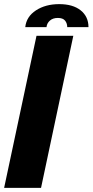

<svg xmlns="http://www.w3.org/2000/svg" viewBox="-21 -911 449 931"><path d="M-1 0 156 -737.5H334.5L178 0ZM101.5 -779.5Q107 -830.5 153.5 -860.8Q200 -891 266 -891Q332.5 -891 370.2 -860.8Q408 -830.5 408 -779.5H305Q305 -798 294.5 -811Q284 -824 259.5 -824Q235.5 -824 221 -811.2Q206.5 -798.5 204.5 -779.5Z"/></svg>

Font: Epilogue ExtraBold
Style: Italic
Weight: 800
Italic angle: -12°
Designer: Tyler Finck
Foundry: Etcetera Type Co
Version: Version 2.111; ttfautohint (v1.8.3)